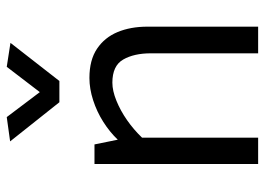

<svg xmlns="http://www.w3.org/2000/svg" viewBox="-128 -657 785 569"><g transform="rotate(-90 264.5 -372.5)"><path d="M141 0V-344Q165 -369 193 -388.5Q221 -408 250.5 -420Q280 -432 304 -432Q354 -432 372.5 -400Q391 -368 391 -318V0H470V-328Q470 -378 454 -416.5Q438 -455 404.5 -477.5Q371 -500 318 -500Q286 -500 252 -489Q218 -478 188 -459Q158 -440 135 -416L121 -485H63V0ZM276 -647 202 -745 130 -735 246 -589H309L422 -734L351 -745Z"/></g></svg>

Font: Catamaran
Style: Regular
Weight: 400
Designer: Pria Ravichandran
Version: Version 2.000